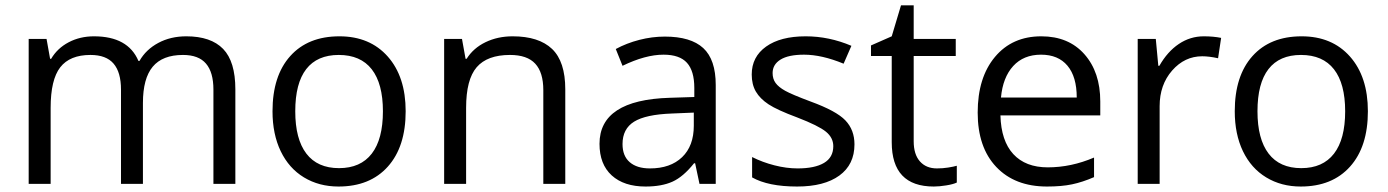

<svg xmlns="http://www.w3.org/2000/svg" viewBox="-20 -679 5127 709"><path d="M768.1 0V-348.1Q768.1 -412.1 740.7 -444.1Q713.4 -476.1 655.8 -476.1Q580.1 -476.1 543.9 -432.6Q507.8 -389.2 507.8 -298.8V0H426.8V-348.1Q426.8 -412.1 399.4 -444.1Q372.1 -476.1 314 -476.1Q237.8 -476.1 202.4 -430.4Q167 -384.8 167 -280.8V0H85.9V-535.2H151.9L165 -461.9H168.9Q191.9 -501 233.6 -522.9Q275.4 -544.9 327.1 -544.9Q452.6 -544.9 491.2 -454.1H495.1Q519 -496.1 564.5 -520.5Q609.9 -544.9 668 -544.9Q758.8 -544.9 804 -498.3Q849.1 -451.7 849.1 -349.1V0Z M1478 -268.1Q1478 -137.2 1412.1 -63.7Q1346.2 9.8 1230 9.8Q1158.2 9.8 1102.5 -23.9Q1046.9 -57.6 1016.6 -120.6Q986.3 -183.6 986.3 -268.1Q986.3 -398.9 1051.8 -471.9Q1117.2 -544.9 1233.4 -544.9Q1345.7 -544.9 1411.9 -470.2Q1478 -395.5 1478 -268.1ZM1070.3 -268.1Q1070.3 -165.5 1111.3 -111.8Q1152.3 -58.1 1231.9 -58.1Q1311.5 -58.1 1352.8 -111.6Q1394 -165 1394 -268.1Q1394 -370.1 1352.8 -423.1Q1311.5 -476.1 1231 -476.1Q1151.4 -476.1 1110.8 -423.8Q1070.3 -371.6 1070.3 -268.1Z M1986.3 0V-346.2Q1986.3 -411.6 1956.5 -443.8Q1926.8 -476.1 1863.3 -476.1Q1779.3 -476.1 1740.2 -430.7Q1701.2 -385.3 1701.2 -280.8V0H1620.1V-535.2H1686L1699.2 -461.9H1703.1Q1728 -501.5 1772.9 -523.2Q1817.9 -544.9 1873 -544.9Q1969.7 -544.9 2018.6 -498.3Q2067.4 -451.7 2067.4 -349.1V0Z M2563 0 2546.9 -76.2H2543Q2502.9 -25.9 2463.1 -8.1Q2423.3 9.8 2363.8 9.8Q2284.2 9.8 2239 -31.2Q2193.8 -72.3 2193.8 -147.9Q2193.8 -310.1 2453.1 -317.9L2543.9 -320.8V-354Q2543.9 -417 2516.8 -447Q2489.7 -477.1 2430.2 -477.1Q2363.3 -477.1 2278.8 -436L2253.9 -498Q2293.5 -519.5 2340.6 -531.7Q2387.7 -543.9 2435.1 -543.9Q2530.8 -543.9 2576.9 -501.5Q2623 -459 2623 -365.2V0ZM2379.9 -57.1Q2455.6 -57.1 2498.8 -98.6Q2542 -140.1 2542 -214.8V-263.2L2460.9 -259.8Q2364.3 -256.3 2321.5 -229.7Q2278.8 -203.1 2278.8 -147Q2278.8 -103 2305.4 -80.1Q2332 -57.1 2379.9 -57.1Z M3135.3 -146Q3135.3 -71.3 3079.6 -30.8Q3023.9 9.8 2923.3 9.8Q2816.9 9.8 2757.3 -23.9V-99.1Q2795.9 -79.6 2840.1 -68.4Q2884.3 -57.1 2925.3 -57.1Q2988.8 -57.1 3022.9 -77.4Q3057.1 -97.7 3057.1 -139.2Q3057.1 -170.4 3030 -192.6Q3002.9 -214.8 2924.3 -245.1Q2849.6 -272.9 2818.1 -293.7Q2786.6 -314.5 2771.2 -340.8Q2755.9 -367.2 2755.9 -403.8Q2755.9 -469.2 2809.1 -507.1Q2862.3 -544.9 2955.1 -544.9Q3041.5 -544.9 3124 -509.8L3095.2 -443.8Q3014.6 -477.1 2949.2 -477.1Q2891.6 -477.1 2862.3 -459Q2833 -440.9 2833 -409.2Q2833 -387.7 2844 -372.6Q2855 -357.4 2879.4 -343.8Q2903.8 -330.1 2973.1 -304.2Q3068.4 -269.5 3101.8 -234.4Q3135.3 -199.2 3135.3 -146Z M3439.9 -57.1Q3461.4 -57.1 3481.4 -60.3Q3501.5 -63.5 3513.2 -66.9V-4.9Q3500 1.5 3474.4 5.6Q3448.7 9.8 3428.2 9.8Q3272.9 9.8 3272.9 -153.8V-472.2H3196.3V-511.2L3272.9 -544.9L3307.1 -659.2H3354V-535.2H3509.3V-472.2H3354V-157.2Q3354 -108.9 3377 -83Q3399.9 -57.1 3439.9 -57.1Z M3846.2 9.8Q3727.5 9.8 3658.9 -62.5Q3590.3 -134.8 3590.3 -263.2Q3590.3 -392.6 3654.1 -468.8Q3717.8 -544.9 3825.2 -544.9Q3925.8 -544.9 3984.4 -478.8Q4043 -412.6 4043 -304.2V-252.9H3674.3Q3676.8 -158.7 3721.9 -109.9Q3767.1 -61 3849.1 -61Q3935.5 -61 4020 -97.2V-24.9Q3977.1 -6.3 3938.7 1.7Q3900.4 9.8 3846.2 9.8ZM3824.2 -477.1Q3759.8 -477.1 3721.4 -435.1Q3683.1 -393.1 3676.3 -318.8H3956.1Q3956.1 -395.5 3921.9 -436.3Q3887.7 -477.1 3824.2 -477.1Z M4425.3 -544.9Q4460.9 -544.9 4489.3 -539.1L4478 -463.9Q4444.8 -471.2 4419.4 -471.2Q4354.5 -471.2 4308.3 -418.5Q4262.2 -365.7 4262.2 -287.1V0H4181.2V-535.2H4248L4257.3 -436H4261.2Q4291 -488.3 4333 -516.6Q4375 -544.9 4425.3 -544.9Z M5031.2 -268.1Q5031.2 -137.2 4965.3 -63.7Q4899.4 9.8 4783.2 9.8Q4711.4 9.8 4655.8 -23.9Q4600.1 -57.6 4569.8 -120.6Q4539.6 -183.6 4539.6 -268.1Q4539.6 -398.9 4605 -471.9Q4670.4 -544.9 4786.6 -544.9Q4898.9 -544.9 4965.1 -470.2Q5031.2 -395.5 5031.2 -268.1ZM4623.5 -268.1Q4623.5 -165.5 4664.6 -111.8Q4705.6 -58.1 4785.2 -58.1Q4864.7 -58.1 4906 -111.6Q4947.3 -165 4947.3 -268.1Q4947.3 -370.1 4906 -423.1Q4864.7 -476.1 4784.2 -476.1Q4704.6 -476.1 4664.1 -423.8Q4623.5 -371.6 4623.5 -268.1Z"/></svg>

Font: f0_31487 
Style: Regular
Weight: 400
Foundry: Ascender Corporation
Version: Version 1.10